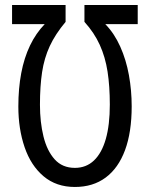

<svg xmlns="http://www.w3.org/2000/svg" viewBox="-20 -734 597 764"><path d="M278 -66Q323 -66 354 -95.5Q385 -125 401 -181Q417 -237 417 -318Q417 -391 408 -449Q399 -507 377 -555.5Q355 -604 316 -647V-714H528V-638H399Q435 -601 458.5 -548.5Q482 -496 493 -435Q504 -374 504 -311Q504 -208 477.5 -136.5Q451 -65 400.5 -27.5Q350 10 278 10Q204 10 153.5 -32.5Q103 -75 78 -148Q53 -221 53 -310Q53 -382 64.5 -443Q76 -504 99.5 -553Q123 -602 158 -638H28V-714H241V-647Q200 -598 178 -550.5Q156 -503 147.5 -447Q139 -391 139 -317Q139 -248 153 -191Q167 -134 197.5 -100Q228 -66 278 -66Z"/></svg>

Font: Noto Sans ExtraCondensed
Style: Regular
Weight: 400
Width: 2
Designer: Monotype Design Team
Foundry: Monotype Imaging Inc.
Version: Version 2.013